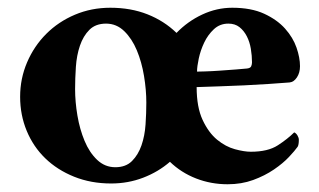

<svg xmlns="http://www.w3.org/2000/svg" viewBox="-20 -467 825 496"><path d="M254 -406Q227 -406 211 -390Q195 -374 186.5 -349Q178 -324 176 -294Q174 -264 174 -237Q174 -204 180 -168.5Q186 -133 198.5 -103Q211 -73 231 -54Q251 -35 278 -35Q305 -35 321 -51Q337 -67 345.5 -91.5Q354 -116 356 -145.5Q358 -175 358 -202Q358 -235 352 -271Q346 -307 333.5 -337Q321 -367 301 -386.5Q281 -406 254 -406ZM570 -406Q548 -406 532.5 -391.5Q517 -377 507.5 -357Q498 -337 493.5 -316Q489 -295 489 -282Q492 -282 509.5 -282.5Q527 -283 548 -284.5Q569 -286 589 -287.5Q609 -289 618 -290Q627 -291 629 -296Q631 -301 631 -306Q631 -323 628 -341Q625 -359 617.5 -373.5Q610 -388 598.5 -397Q587 -406 570 -406ZM628 -75Q672 -75 697.5 -91.5Q723 -108 740 -125Q745 -123 748.5 -117Q752 -111 752 -106Q752 -93 749 -88Q742 -78 726.5 -61.5Q711 -45 687.5 -29Q664 -13 634 -2Q604 9 568 9Q525 9 486.5 -6Q448 -21 419 -49Q389 -23 350 -8Q311 7 267 7Q215 7 171.5 -10.5Q128 -28 97 -58Q66 -88 49 -129Q32 -170 32 -217Q32 -264 50 -306Q68 -348 99.5 -379.5Q131 -411 173.5 -429Q216 -447 265 -447Q318 -447 361 -430Q404 -413 436 -382Q465 -412 502.5 -429.5Q540 -447 580 -447Q629 -447 662.5 -431.5Q696 -416 716.5 -393Q737 -370 746 -344Q755 -318 755 -296Q755 -279 747 -267Q739 -255 728 -254Q703 -252 672.5 -250Q642 -248 610.5 -246.5Q579 -245 547.5 -244Q516 -243 488 -242Q488 -190 503.5 -157Q519 -124 541 -106Q563 -88 587 -81.5Q611 -75 628 -75Z"/></svg>

Font: Vermiglione
Style: Bold
Weight: 700
Version: Version 1.000